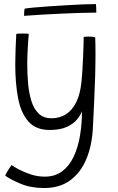

<svg xmlns="http://www.w3.org/2000/svg" viewBox="-20 -660 580 944"><path d="M197 264.5Q131 264.5 80.8 243.2Q30.5 222 5.5 203.5Q7.5 198 13.2 188Q19 178 25.5 167.8Q32 157.5 37 151.5Q48 160 73.5 173.5Q99 187 132.2 197.8Q165.5 208.5 200 208.5Q250.5 208.5 285.5 182.2Q320.5 156 342 110.8Q363.5 65.5 373.2 7.8Q383 -50 383 -113Q376.5 -94.5 358.8 -72.8Q341 -51 308.2 -36Q275.5 -21 224 -21Q156.5 -21 119.8 -62.5Q83 -104 69 -177Q55 -250 55 -343Q55 -378.5 56.5 -416Q58 -453.5 60 -493Q64.5 -494.5 74 -494.8Q83.5 -495 93.5 -495Q102.5 -495 110.5 -494.8Q118.5 -494.5 121.5 -493.5Q121 -488.5 119.2 -466Q117.5 -443.5 115.8 -411Q114 -378.5 114 -343.5Q114 -297.5 118 -251Q122 -204.5 133.8 -165.2Q145.5 -126 169.5 -102.2Q193.5 -78.5 233.5 -78.5Q273 -78.5 303.8 -97.8Q334.5 -117 354.5 -156.8Q374.5 -196.5 380.5 -258Q383.5 -284.5 385.5 -320.8Q387.5 -357 389 -391.5Q390.5 -426 391 -450.5Q391.5 -475 391.5 -478.5Q397 -479.5 403.2 -479.8Q409.5 -480 416 -480Q436 -480 448 -477Q449.5 -444.5 449.5 -396.5Q449.5 -347.5 447.8 -285.2Q446 -223 442.8 -157Q439.5 -91 436.5 -28Q432 55.5 404.8 121.5Q377.5 187.5 326 226Q274.5 264.5 197 264.5ZM453.5 -598Q418.5 -598 373.2 -596.5Q328 -595 278.8 -592.8Q229.5 -590.5 182.5 -587.8Q135.5 -585 98.5 -582Q98 -590.5 98.8 -600.8Q99.5 -611 101.5 -617.5Q114.5 -620 146.5 -623Q178.5 -626 220.2 -628.8Q262 -631.5 306 -634.2Q350 -637 388.8 -638.5Q427.5 -640 451.5 -640Q452.5 -636 453 -623.5Q453.5 -611 453.5 -598Z"/></svg>

Font: Grandstander Thin ExtraLight
Style: Regular
Weight: 250
Version: Version 1.200